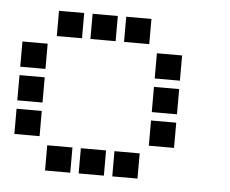

<svg xmlns="http://www.w3.org/2000/svg" viewBox="-41 -535 682 569"><g transform="rotate(5 300.0 -250.5)"><path d="M113.5 -487.5Q112.5 -487.5 112.5 -487.5Q112.5 -487.5 112.5 -486.5V-413.5Q112.5 -412.5 112.5 -412.5Q112.5 -412.5 113.5 -412.5H186.5Q187.5 -412.5 187.5 -412.5Q187.5 -412.5 187.5 -413.5V-486.5Q187.5 -487.5 187.5 -487.5Q187.5 -487.5 186.5 -487.5ZM213.5 -487.5Q212.5 -487.5 212.5 -487.5Q212.5 -487.5 212.5 -486.5V-413.5Q212.5 -412.5 212.5 -412.5Q212.5 -412.5 213.5 -412.5H286.5Q287.5 -412.5 287.5 -412.5Q287.5 -412.5 287.5 -413.5V-486.5Q287.5 -487.5 287.5 -487.5Q287.5 -487.5 286.5 -487.5ZM313.5 -487.5Q312.5 -487.5 312.5 -487.5Q312.5 -487.5 312.5 -486.5V-413.5Q312.5 -412.5 312.5 -412.5Q312.5 -412.5 313.5 -412.5H386.5Q387.5 -412.5 387.5 -412.5Q387.5 -412.5 387.5 -413.5V-486.5Q387.5 -487.5 387.5 -487.5Q387.5 -487.5 386.5 -487.5ZM13.5 -387.5Q12.5 -387.5 12.5 -387.5Q12.5 -387.5 12.5 -386.5V-313.5Q12.5 -312.5 12.5 -312.5Q12.5 -312.5 13.5 -312.5H86.5Q87.5 -312.5 87.5 -312.5Q87.5 -312.5 87.5 -313.5V-386.5Q87.5 -387.5 87.5 -387.5Q87.5 -387.5 86.5 -387.5ZM413.5 -387.5Q412.5 -387.5 412.5 -387.5Q412.5 -387.5 412.5 -386.5V-313.5Q412.5 -312.5 412.5 -312.5Q412.5 -312.5 413.5 -312.5H486.5Q487.5 -312.5 487.5 -312.5Q487.5 -312.5 487.5 -313.5V-386.5Q487.5 -387.5 487.5 -387.5Q487.5 -387.5 486.5 -387.5ZM13.5 -287.5Q12.5 -287.5 12.5 -287.5Q12.5 -287.5 12.5 -286.5V-213.5Q12.5 -212.5 12.5 -212.5Q12.5 -212.5 13.5 -212.5H86.5Q87.5 -212.5 87.5 -212.5Q87.5 -212.5 87.5 -213.5V-286.5Q87.5 -287.5 87.5 -287.5Q87.5 -287.5 86.5 -287.5ZM413.5 -287.5Q412.5 -287.5 412.5 -287.5Q412.5 -287.5 412.5 -286.5V-213.5Q412.5 -212.5 412.5 -212.5Q412.5 -212.5 413.5 -212.5H486.5Q487.5 -212.5 487.5 -212.5Q487.5 -212.5 487.5 -213.5V-286.5Q487.5 -287.5 487.5 -287.5Q487.5 -287.5 486.5 -287.5ZM13.5 -187.5Q12.5 -187.5 12.5 -187.5Q12.5 -187.5 12.5 -186.5V-113.5Q12.5 -112.5 12.5 -112.5Q12.5 -112.5 13.5 -112.5H86.5Q87.5 -112.5 87.5 -112.5Q87.5 -112.5 87.5 -113.5V-186.5Q87.5 -187.5 87.5 -187.5Q87.5 -187.5 86.5 -187.5ZM413.5 -187.5Q412.5 -187.5 412.5 -187.5Q412.5 -187.5 412.5 -186.5V-113.5Q412.5 -112.5 412.5 -112.5Q412.5 -112.5 413.5 -112.5H486.5Q487.5 -112.5 487.5 -112.5Q487.5 -112.5 487.5 -113.5V-186.5Q487.5 -187.5 487.5 -187.5Q487.5 -187.5 486.5 -187.5ZM113.5 -87.5Q112.5 -87.5 112.5 -87.5Q112.5 -87.5 112.5 -86.5V-13.5Q112.5 -12.5 112.5 -12.5Q112.5 -12.5 113.5 -12.5H186.5Q187.5 -12.5 187.5 -12.5Q187.5 -12.5 187.5 -13.5V-86.5Q187.5 -87.5 187.5 -87.5Q187.5 -87.5 186.5 -87.5ZM213.5 -87.5Q212.5 -87.5 212.5 -87.5Q212.5 -87.5 212.5 -86.5V-13.5Q212.5 -12.5 212.5 -12.5Q212.5 -12.5 213.5 -12.5H286.5Q287.5 -12.5 287.5 -12.5Q287.5 -12.5 287.5 -13.5V-86.5Q287.5 -87.5 287.5 -87.5Q287.5 -87.5 286.5 -87.5ZM313.5 -87.5Q312.5 -87.5 312.5 -87.5Q312.5 -87.5 312.5 -86.5V-13.5Q312.5 -12.5 312.5 -12.5Q312.5 -12.5 313.5 -12.5H386.5Q387.5 -12.5 387.5 -12.5Q387.5 -12.5 387.5 -13.5V-86.5Q387.5 -87.5 387.5 -87.5Q387.5 -87.5 386.5 -87.5Z"/></g></svg>

Font: Doto Black
Style: Regular
Weight: 900
Monospace: yes
Version: Version 1.000